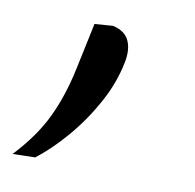

<svg xmlns="http://www.w3.org/2000/svg" viewBox="-94 -155 363 357"><g transform="rotate(10 87.0 23.5)"><path d="M-49.5 157Q-10.5 115.5 9.2 74Q29 32.5 40 -20Q44.5 -41 49.2 -63.2Q54 -85.5 58.5 -107.5L93 -110Q116 -105 123.8 -88.2Q131.5 -71.5 126.5 -47Q118.5 -6.5 97.2 32Q76 70.5 48.2 102.8Q20.5 135 -7 156Z"/></g></svg>

Font: Commissioner Light
Style: Italic
Weight: 300
Italic angle: -12°
Designer: Kostas Bartsokas
Foundry: Kostas Bartsokas
Version: Version 1.000; ttfautohint (v1.8.3)